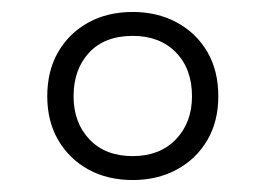

<svg xmlns="http://www.w3.org/2000/svg" viewBox="-20 -744 444 321"><path d="M202 -443Q160 -443 128 -460.5Q96 -478 77.5 -509.5Q59 -541 59 -583Q59 -626 77.5 -657.5Q96 -689 128 -706.5Q160 -724 202 -724Q243 -724 275.5 -706.5Q308 -689 326.5 -657.5Q345 -626 345 -583Q345 -541 326.5 -509.5Q308 -478 275.5 -460.5Q243 -443 202 -443ZM202 -483Q247 -483 274 -511Q301 -539 301 -583Q301 -629 274 -656.5Q247 -684 202 -684Q155 -684 129 -656Q103 -628 103 -583Q103 -539 129.5 -511Q156 -483 202 -483Z"/></svg>

Font: Noto Sans Thai SemiCondensed Light
Style: Regular
Weight: 300
Width: 4
Designer: Monotype Design Team
Foundry: Monotype Imaging Inc.
Version: Version 2.001